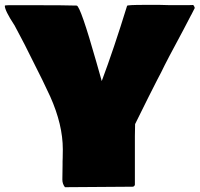

<svg xmlns="http://www.w3.org/2000/svg" viewBox="-36 -757 827 795"><path d="M747.1 -735.8 763.2 -736.3Q768.1 -733.9 770.5 -724.1L755.9 -695.3V-695.8L724.1 -634.8Q652.3 -502 631.3 -457.5L614.7 -425.8Q587.9 -374 523.4 -243.2Q522.5 -226.6 522.5 -193.4V8.3Q520 16.1 512.7 16.1L232.9 18.1Q222.2 4.4 222.2 -13.2L223.1 -74.2V-88.4L223.6 -103L224.1 -138.7Q224.1 -240.7 171.9 -357.4Q160.6 -381.8 139.2 -426.3L66.4 -571.8Q63.5 -577.1 50.8 -601.6Q38.1 -626 22.9 -654.3V-653.8Q-16.1 -713.4 -16.1 -732.9Q-16.1 -735.4 -0.5 -735.4H125Q229 -735.4 281.7 -733.9Q297.4 -731 363.3 -499L385.3 -421.4Q435.1 -554.2 490.2 -732.9Q490.7 -736.8 562.5 -736.8H625Q647.5 -736.8 662.6 -735.8Z"/></svg>

Font: Bowlby One
Style: Regular
Weight: 400
Designer: vernon adams
Foundry: vernon adams
Version: Version 1.001